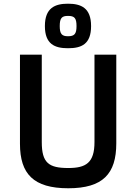

<svg xmlns="http://www.w3.org/2000/svg" viewBox="-20 -988 726 1023"><path d="M86.4 -222.2C86.4 -61 158.7 15.1 343.8 15.1C528.3 15.1 599.6 -62 599.6 -224.1V-696.8H483.4V-231C483.4 -120.1 437.5 -92.8 343.8 -92.8C239.7 -92.8 202.6 -120.1 202.6 -231V-696.8H86.4ZM342.3 -731C414.6 -731 465.3 -752.9 465.3 -849.1C465.3 -946.3 411.6 -968.3 342.3 -968.3C273.4 -968.3 219.2 -946.3 219.2 -849.1C219.2 -752.9 271.5 -731 342.3 -731ZM342.3 -794.9C309.6 -794.9 298.3 -807.1 298.3 -849.1C298.3 -892.1 309.6 -903.3 342.3 -903.3C376.5 -903.3 387.7 -892.1 387.7 -849.1C387.7 -807.1 376.5 -794.9 342.3 -794.9Z"/></svg>

Font: Doppio One
Style: Regular
Weight: 400
Designer: Szymon Celej
Foundry: Sorkin Type Co
Version: Version 1.002